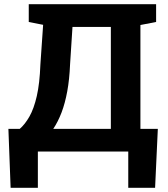

<svg xmlns="http://www.w3.org/2000/svg" viewBox="-20 -731 809 926"><path d="M31.2 174.8 20.5 -109.4H75.2Q100.6 -131.3 122.1 -169.2Q143.6 -207 157.5 -267.8Q171.4 -328.6 174.8 -419.9L188 -611.3L118.7 -625V-710.9H732.9V-625L657.2 -610.4V-109.4H741.2L728 174.8H598.6V0H162.6V174.8ZM236.8 -109.4H514.6V-601.1H329.6L317.9 -419.9Q314.9 -348.1 304.4 -290.8Q293.9 -233.4 276.9 -188.5Q259.8 -143.6 236.8 -109.4Z"/></svg>

Font: Roboto Slab LO
Style: Bold
Weight: 700
Designer: Google
Version: Version 2.000